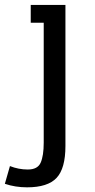

<svg xmlns="http://www.w3.org/2000/svg" viewBox="-67 -533 393 794"><path d="M44.9 241.7Q-3.9 241.7 -46.9 227.1L-25.9 153.8Q9.8 168 47.9 168Q88.9 168 101.3 139.4Q113.8 110.8 113.8 57.1V-439H60.1V-512.7H203.6V70.8Q203.6 163.6 167 202.6Q130.4 241.7 44.9 241.7Z"/></svg>

Font: Cadman
Style: Regular
Weight: 400
Designer: Paul James MIller
Foundry: High-Logic / Made with FontCreator
Version: Version 2.114;March 28, 2021;FontCreator 13.0.0.2683 64-bit